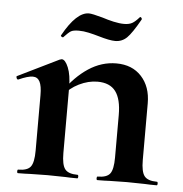

<svg xmlns="http://www.w3.org/2000/svg" viewBox="-45 -605 616 648"><g transform="rotate(5 263.0 -280.5)"><path d="M308 -12Q339 -12 350 -26.5Q361 -41 361 -81V-225Q361 -279 341.5 -305Q322 -331 280 -331Q249 -331 217.5 -315.5Q186 -300 168 -275L163 -287Q199 -339 243.5 -368.5Q288 -398 338 -398Q392 -398 423.5 -363.5Q455 -329 455 -273V-81Q455 -41 466.5 -26.5Q478 -12 509 -12Q512 -12 512 -6Q512 0 509 0Q483 0 468 -1L408 -2L350 -1Q334 0 308 0Q305 0 305 -6Q305 -12 308 -12ZM39 -12Q70 -12 81 -26.5Q92 -41 92 -81V-269Q92 -300 84.5 -314.5Q77 -329 61 -329Q44 -329 13 -315H11Q8 -315 6.5 -320Q5 -325 7 -326L146 -394Q152 -396 153 -396Q165 -396 175.5 -370.5Q186 -345 186 -303V-81Q186 -41 197.5 -26.5Q209 -12 240 -12Q243 -12 243 -6Q243 0 240 0Q214 0 199 -1L139 -2L80 -1Q65 0 39 0Q36 0 36 -6Q36 -12 39 -12ZM403 -560 405 -561Q407 -561 409 -558Q411 -555 410 -553Q383 -505 366.5 -489Q350 -473 327 -473Q308 -473 271 -484Q254 -489 236 -493Q218 -497 202 -497Q183 -497 175 -492Q167 -487 151 -470H150Q147 -470 144.5 -472.5Q142 -475 144 -477Q189 -558 231 -558Q242 -558 278 -548Q296 -542 316 -537.5Q336 -533 352 -533Q369 -533 379.5 -539Q390 -545 403 -560Z"/></g></svg>

Font: Cormorant Infant
Style: Bold
Weight: 700
Designer: Christian Thalmann (Catharsis Fonts)
Foundry: Catharsis Fonts
Version: Version 4.000